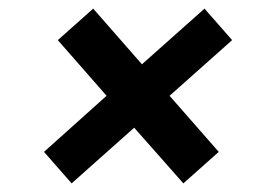

<svg xmlns="http://www.w3.org/2000/svg" viewBox="-20 -528 605 445"><path d="M114 -435 196 -508 309 -379 454 -508 518 -435 373 -306 487 -176 405 -103 291 -232 146 -103 82 -176 227 -306Z"/></svg>

Font: Haskoy SemiBold
Style: Italic
Weight: 600
Designer: Ertekin Erdin
Foundry: Ertekin Erdin
Version: Version 2.000; ttfautohint (v1.8.4.7-5d5b)